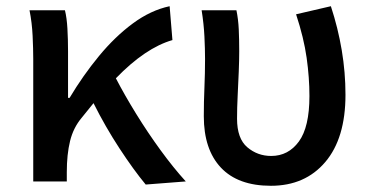

<svg xmlns="http://www.w3.org/2000/svg" viewBox="-20 -584 1189 618"><path d="M449 10Q410 -37 364.5 -106.5Q319 -176 281 -252L243 -205Q216 -173 205.5 -130Q195 -87 195 -30V0H87V-394Q87 -426 85 -468.5Q83 -511 75 -551H189Q195 -527 197 -492Q199 -457 199 -419V-269H204Q247 -341 298.5 -403.5Q350 -466 407.5 -508.5Q465 -551 526 -564L535 -455Q448 -430 353 -332Q381 -278 418 -218Q455 -158 496.5 -101Q538 -44 578 0Z M852 14Q746 14 691 -44.5Q636 -103 636 -210Q636 -256 638 -302Q640 -348 640 -394Q640 -426 638 -466.5Q636 -507 629 -551H741Q747 -522 748.5 -489.5Q750 -457 750 -419Q750 -391 748.5 -353.5Q747 -316 745 -276.5Q743 -237 743 -202Q743 -138 776 -110Q809 -82 853 -82Q908 -82 942 -128.5Q976 -175 976 -275Q976 -334 967 -398Q958 -462 933 -538L1045 -564Q1068 -494 1080 -422.5Q1092 -351 1092 -279Q1092 -139 1027 -62.5Q962 14 852 14Z"/></svg>

Font: Source Han Sans SC Medium
Style: Regular
Weight: 500
Designer: Ryoko NISHIZUKA 西塚涼子 (kana, bopomofo & ideographs); Paul D. Hunt (Latin, Greek & Cyrillic); Sandoll Communications 산돌커뮤니
Foundry: Adobe
Version: Version 2.004;hotconv 1.0.118;makeotfexe 2.5.65603